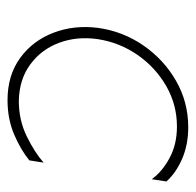

<svg xmlns="http://www.w3.org/2000/svg" viewBox="-25 -485 520 510"><g transform="rotate(90 235.0 -230.0)"><path d="M84 -230Q93 -288 126 -335.5Q159 -383 208.5 -411.5Q258 -440 316 -440Q364 -440 400.5 -420Q437 -400 456 -373L462 -412Q440 -437 402.5 -453.5Q365 -470 318 -470Q251 -470 194.5 -437.5Q138 -405 100.5 -350.5Q63 -296 54 -230Q46 -167 67 -112Q88 -57 134 -23.5Q180 10 246 10Q296 10 337 -7.5Q378 -25 406 -48L412 -86Q385 -62 342 -41Q299 -20 248 -20Q191 -21 151 -50.5Q111 -80 93.5 -127.5Q76 -175 84 -230Z"/></g></svg>

Font: Jost* 200 Thin Italic
Style: Italic
Weight: 200
Italic angle: -10°
Version: Version 3.200; ttfautohint (v0.97) -l 8 -r 50 -G 200 -x 14 -